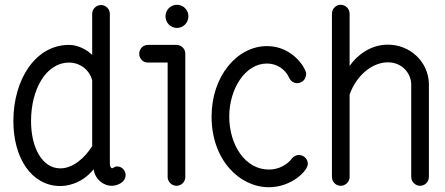

<svg xmlns="http://www.w3.org/2000/svg" viewBox="-20 -774 1862 804"><path d="M233 -69H231C157 -70 110 -155 110 -267C110 -398 171 -511 269 -512C316 -512 356 -480 366 -437V-162C336 -114 286 -69 233 -69ZM372 -65C379 -19 417 4 447 4C471 4 506 -10 506 -41C506 -55 495 -77 470 -77C459 -78 453 -67 447 -70C447 -71 440 -73 440 -91V-93V-716C440 -736 423 -753 403 -753C383 -753 366 -736 366 -716V-544C341 -569 303 -586 269 -586C129 -586 36 -442 36 -267C36 -113 111 3 230 5H233C253 5 319 0 372 -65Z M769 -706C769 -732 748 -754 721 -754C694 -754 673 -732 673 -706C673 -679 694 -657 721 -657C748 -657 769 -679 769 -706ZM756 -549C756 -571 738 -586 719 -586H599C579 -586 563 -569 563 -549C563 -528 579 -512 599 -512H682V-33C682 -13 699 4 719 4C740 4 756 -13 756 -33Z M1269 -88C1269 -109 1251 -125 1232 -125C1215 -125 1205 -113 1203 -111C1184 -86 1150 -64 1106 -64C1006 -64 940 -168 940 -286C940 -401 1006 -508 1098 -508C1137 -508 1174 -486 1191 -448C1199 -430 1220 -420 1239 -429C1261 -438 1261 -459 1262 -463C1265 -481 1210 -581 1098 -581C973 -581 866 -455 866 -286C866 -103 984 10 1106 10C1200 10 1269 -58 1269 -88Z M1604 -513C1666 -513 1701 -465 1702 -422V-33C1702 -13 1719 4 1739 4C1760 4 1776 -13 1776 -33V-423C1774 -514 1699 -587 1604 -587C1533 -587 1476 -544 1444 -498V-717C1444 -737 1427 -754 1407 -754C1386 -754 1370 -737 1370 -717V-33C1370 -13 1386 4 1407 4C1427 4 1444 -13 1444 -33V-378C1473 -460 1540 -513 1604 -513Z"/></svg>

Font: LS
Style: Regular
Weight: 400
Designer: BSozoo
Foundry: BSozoo
Version: Version 001.000